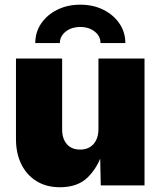

<svg xmlns="http://www.w3.org/2000/svg" viewBox="-20 -788 683 816"><path d="M234.9 7.8Q177.2 7.8 135.3 -18.1Q93.3 -43.9 70.6 -90.1Q47.9 -136.2 47.9 -196.3V-539.1H244.1V-238.3Q244.1 -198.2 264.2 -175.3Q284.2 -152.3 320.8 -152.3Q344.7 -152.3 362.1 -162.8Q379.4 -173.3 388.9 -192.9Q398.4 -212.4 398.4 -239.7V-539.1H594.2V0H408.2L405.3 -140.1H415.5Q396 -77.1 353.3 -34.7Q310.5 7.8 234.9 7.8ZM321.3 -768.1Q376 -768.1 419.2 -746.6Q462.4 -725.1 487.5 -688.2Q512.7 -651.4 512.7 -605H407.2Q407.2 -634.3 382.6 -653.8Q357.9 -673.3 321.3 -673.3Q284.2 -673.3 259.3 -653.8Q234.4 -634.3 234.4 -605H129.9Q129.9 -651.4 155 -688.2Q180.2 -725.1 223.4 -746.6Q266.6 -768.1 321.3 -768.1Z"/></svg>

Font: Inter 18pt Black
Style: Regular
Weight: 900
Designer: Rasmus Andersson
Foundry: rsms
Version: Version 4.001;git-66647c0bb